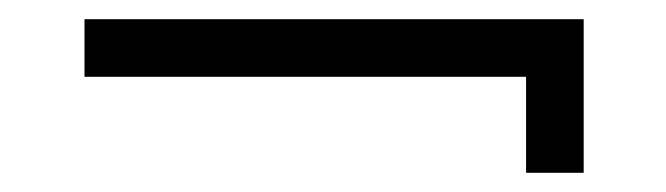

<svg xmlns="http://www.w3.org/2000/svg" viewBox="-20 -310 694 200"><path d="M528 -130V-230H68V-290H588V-130Z"/></svg>

Font: Philosopher
Style: Regular
Weight: 400
Designer: Jovanny Lemonad
Foundry: Jovanny Lemonad
Version: Version 2.000